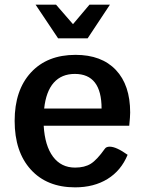

<svg xmlns="http://www.w3.org/2000/svg" viewBox="-20 -796 613 826"><path d="M536 -255H168Q173 -169 208 -122Q243 -75 303 -75Q344 -75 370.5 -91.5Q397 -108 431 -156Q437 -165 452 -165Q480 -165 529 -130Q501 -62 442.5 -26Q384 10 303 10Q182 10 112.5 -66.5Q43 -143 43 -276Q43 -408 113 -484Q183 -560 305 -560Q417 -560 478.5 -495Q540 -430 540 -312Q540 -295 536 -255ZM417 -329Q417 -478 302 -478Q245 -478 211.5 -440.5Q178 -403 170 -329ZM133 -776H221L294 -692L365 -776H453L357 -631H230Z"/></svg>

Font: Krub SemiBold
Style: Regular
Weight: 600
Version: Version 1.000; ttfautohint (v1.6)